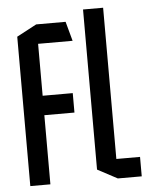

<svg xmlns="http://www.w3.org/2000/svg" viewBox="-53 -793 671 838"><g transform="rotate(-5 282.5 -374.0)"><path d="M133.8 -302.9 46.8 -388.1H265.7V-302.9ZM45.8 0V-388.1H46.8L133.8 -302.9V0ZM45.8 -388.1V-654.5L132.8 -700.8H133.8V-388.1ZM133.8 -615.6V-700.8H261.7L284.7 -616.6V-615.6ZM429.2 0 342.2 -46.4V-747.8H430.2V0ZM430.2 0V-85.2H534V0Z"/></g></svg>

Font: Foldit Thin
Style: Regular
Weight: 100
Designer: Sophia Tai
Foundry: Sophia Tai
Version: Version 1.003